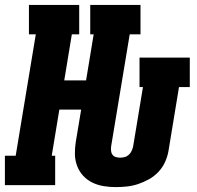

<svg xmlns="http://www.w3.org/2000/svg" viewBox="-35 -755 805 783"><path d="M437 8Q412 8 387.5 4Q363 0 341.5 -10.5Q320 -21 304 -38.5Q288 -56 279.5 -78.5Q271 -101 270.5 -126Q270 -151 274 -176L296 -308H207L176 -120H190V0H-15V-120H29L111 -615H83V-735H288V-615H258L227 -427H316L347 -615H333V-735H538V-615H494L418 -157Q417 -148 418 -139Q419 -130 424 -123.5Q429 -117 437.5 -114.5Q446 -112 455 -112Q464 -112 473.5 -114.5Q483 -117 490.5 -124Q498 -131 502 -140Q506 -149 508 -158Q508 -158 508 -158Q508 -158 508 -158L548 -400H534V-520H739V-400H695L652 -139Q648 -116 638 -94Q628 -72 611 -54Q594 -36 572.5 -24Q551 -12 528.5 -4.5Q506 3 483 5.5Q460 8 437 8Z"/></svg>

Font: Iosevka Etoile Heavy Oblique
Style: Regular
Weight: 900
Italic angle: -9°
Designer: Belleve Invis
Foundry: Belleve Invis
Version: Version 15.5.2; ttfautohint (v1.8.4)